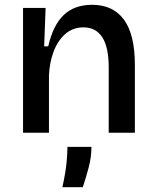

<svg xmlns="http://www.w3.org/2000/svg" viewBox="-20 -553 650 800"><path d="M76 0V-520H170L164 -360H181Q201 -448 245.5 -490.5Q290 -533 364 -533Q451 -533 496.5 -471Q542 -409 542 -282V0H433V-271Q433 -357 406 -398Q379 -439 328 -439Q283 -439 251.5 -411Q220 -383 203 -337Q186 -291 184 -238V0ZM240 227Q254 163 257.5 122.5Q261 82 261 59H361Q361 102 349.5 145Q338 188 325 227Z"/></svg>

Font: Bricolage Grotesque 12pt Medium
Style: Regular
Weight: 500
Designer: Mathieu Triay
Foundry: Atelier Triay
Version: Version 1.001; ttfautohint (v1.8.4.7-5d5b);gftools[0.9.33.de